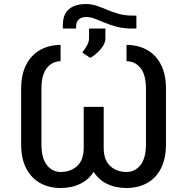

<svg xmlns="http://www.w3.org/2000/svg" viewBox="-20 -938 943 968"><path d="M667.6 -859.4V-794H646.3Q603.7 -794 569.8 -802.9Q535.9 -811.8 508.7 -823.2Q481.5 -834.5 458.6 -843.4Q435.7 -852.3 414.8 -852.3Q392.4 -852.3 378 -840.7Q363.6 -829.2 363.6 -802.6V-794H296.9V-811.1Q296.9 -866.5 327.9 -892Q359 -917.6 413.4 -917.6Q442.1 -917.6 467.9 -908.7Q493.6 -899.9 520.4 -888.5Q547.2 -877.1 578.1 -868.3Q609 -859.4 647.7 -859.4ZM394.9 -673.3Q410.9 -693.5 419.9 -711.3Q429 -729 429 -747.2V-794H511.4V-744.3Q511.4 -725.1 498.9 -705.8Q486.5 -686.4 468.8 -670.6Q451 -654.8 434.7 -646.3ZM285.5 -629.3Q244 -629.3 216.4 -595.3Q188.9 -561.4 188.9 -490.1V-211.6Q188.9 -140.3 216.4 -105.6Q244 -71 285.5 -71Q336.6 -71 369.3 -101.2Q402 -131.4 402 -193.2V-399.1H483V-193.2Q483 -125 457.2 -79.9Q431.5 -34.8 386.9 -12.4Q342.3 9.9 285.5 9.9Q228.7 9.9 183.8 -14.4Q138.8 -38.7 112.7 -87.9Q86.6 -137.1 86.6 -211.6V-490.1Q86.6 -563.9 112.7 -613.1Q138.8 -662.3 183.8 -687Q228.7 -711.6 285.5 -711.6ZM617.9 -711.6Q675.4 -711.6 720.3 -687Q765.3 -662.3 791 -613.1Q816.8 -563.9 816.8 -490.1V-211.6Q816.8 -137.1 791 -87.9Q765.3 -38.7 720.3 -14.4Q675.4 9.9 617.9 9.9Q561.1 9.9 516.9 -12.4Q472.7 -34.8 447.3 -79.9Q421.9 -125 421.9 -193.2V-399.1H502.8V-193.2Q502.8 -131.4 535.3 -101.2Q567.8 -71 617.9 -71Q660.5 -71 688.2 -105.6Q715.9 -140.3 715.9 -211.6V-490.1Q715.9 -561.4 688.2 -595.3Q660.5 -629.3 617.9 -629.3Z"/></svg>

Font: DeltaSans
Style: Regular
Weight: 400
Designer: Rasmus Andersson
Foundry: rsms
Version: Version 3.012